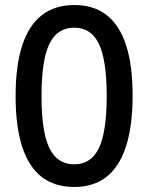

<svg xmlns="http://www.w3.org/2000/svg" viewBox="-20 -734 589 763"><path d="M275 9Q197 9 145.5 -31Q94 -71 68 -151.5Q42 -232 42 -352Q42 -472 68 -552.5Q94 -633 146 -673.5Q198 -714 275 -714Q353 -714 404.5 -673.5Q456 -633 481.5 -553Q507 -473 507 -354Q507 -234 481 -153Q455 -72 403.5 -31.5Q352 9 275 9ZM275 -81Q342 -81 373 -145.5Q404 -210 404 -353Q404 -495 373 -559.5Q342 -624 275 -624Q207 -624 176 -559Q145 -494 145 -352Q145 -211 176 -146Q207 -81 275 -81Z"/></svg>

Font: Nunito Sans 7pt SemiCondensed SemiBold
Style: Regular
Weight: 600
Width: 4
Designer: Vernon Adams
Foundry: Vernon Adams
Version: Version 3.101;gftools[0.9.27]